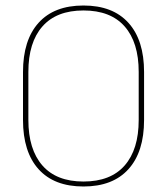

<svg xmlns="http://www.w3.org/2000/svg" viewBox="-20 -668 606 697"><path d="M283 9Q176.5 9 120 -53.8Q63.5 -116.5 63.5 -232.5V-406.5Q63.5 -522.5 120 -585.2Q176.5 -648 283 -648Q389.5 -648 446.2 -585.2Q503 -522.5 503 -406.5V-232.5Q503 -116.5 446.2 -53.8Q389.5 9 283 9ZM283 -9Q381.5 -9 432.5 -67.2Q483.5 -125.5 483.5 -232.5V-407Q483.5 -514 432.5 -572Q381.5 -630 283 -630Q185 -630 134 -572Q83 -514 83 -407V-232.5Q83 -125.5 134 -67.2Q185 -9 283 -9Z"/></svg>

Font: Anek Gurmukhi Thin
Style: Regular
Weight: 250
Designer: Sarang Kulkarni (Gurmukhi), Yesha Goshar (Latin)
Foundry: Ek Type
Version: Version 1.003